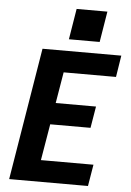

<svg xmlns="http://www.w3.org/2000/svg" viewBox="-63 -1017 726 1063"><g transform="rotate(5 300.0 -485.5)"><path d="M29 0 150 -735H588L569 -615H278L249 -442H473L453 -322H229L195 -120H487L467 0ZM291 -800 319 -971H490L462 -800Z"/></g></svg>

Font: Iosevka SS04 Heavy Extended
Style: Italic
Weight: 900
Width: 7
Italic angle: -9°
Monospace: yes
Designer: Belleve Invis
Foundry: Belleve Invis
Version: Version 19.0.0; ttfautohint (v1.8.4)